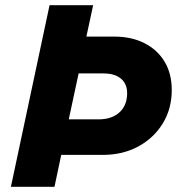

<svg xmlns="http://www.w3.org/2000/svg" viewBox="-20 -720 705 740"><path d="M22 0 171 -700H339L313 -579H420Q487 -579 537 -553.5Q587 -528 614.5 -482Q642 -436 642 -373Q642 -301 607.5 -244.5Q573 -188 513 -155.5Q453 -123 376 -123H216L190 0ZM245 -260H360Q411 -260 440.5 -287Q470 -314 470 -361Q470 -397 446 -417Q422 -437 378 -437H283Z"/></svg>

Font: Red Hat Text
Style: Bold Italic
Weight: 700
Italic angle: -12°
Designer: Pentagram, MCKL
Foundry: Pentagram, MCKL
Version: Version 1.023; ttfautohint (v1.8.3)